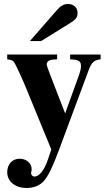

<svg xmlns="http://www.w3.org/2000/svg" viewBox="-20 -733 540 958"><path d="M129 -528H185L327 -616C359 -636 367 -646 367 -669C367 -695 348 -713 319 -713C299 -713 283 -704 266 -685ZM482 -461H330V-437C373 -435 384 -428 384 -404C384 -392 382 -381 373 -355L305 -167L233 -353C222 -381 213 -407 213 -411C213 -426 224 -434 249 -436L265 -437V-461H16V-437C38 -434 44 -431 50 -423C59 -411 97 -327 117 -277L236 13L218 66C201 116 176 148 152 148C143 148 135 140 135 131C135 131 135 128 136 125C137 120 138 115 138 111C138 82 112 59 78 59C40 59 16 88 16 126C16 173 56 205 113 205C147 205 176 194 197 172C218 149 239 110 274 16L422 -382C438 -425 451 -433 482 -437Z"/></svg>

Font: STIXGeneral
Style: Bold
Weight: 700
Designer: MicroPress Inc., with final additions and corrections provided by Coen Hoffman, Elsevier (retired)
Version: Version 1.1.0